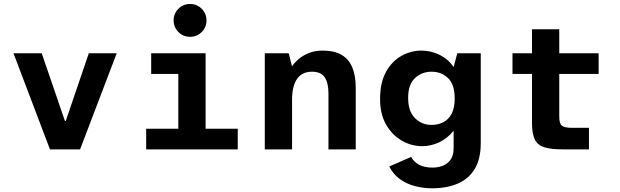

<svg xmlns="http://www.w3.org/2000/svg" viewBox="-20 -771 3200 991"><path d="M237.9 0 49.6 -496H195.4L315.2 -146.3H319.2L438.4 -496H582.4L393.3 0Z M734.5 0V-106.5H900.4V-389.5H760.3V-496H1041.2V-106.5H1207.1V0ZM961 -581Q925.6 -581 900.9 -605.7Q876.2 -630.3 876.2 -665.8Q876.2 -701.1 900.9 -725.8Q925.6 -750.5 961 -750.5Q996.3 -750.5 1021 -725.8Q1045.7 -701.1 1045.7 -665.8Q1045.7 -630.3 1021 -605.7Q996.3 -581 961 -581Z M1346.7 0V-496H1470.4L1487.1 -428.5Q1498.3 -445.9 1520 -465Q1541.7 -484 1573.6 -497Q1605.5 -509.9 1644.4 -509.9Q1705.9 -509.9 1743.5 -487.6Q1781.2 -465.3 1798.6 -422.4Q1816.1 -379.6 1816.1 -319.4V0H1675.3V-289.1Q1675.3 -344.3 1655.4 -372.6Q1635.6 -400.9 1590.7 -400.9Q1539.1 -400.9 1513.3 -363.9Q1487.5 -326.8 1487.5 -256.6V0Z M2210.1 200.9Q2168.3 200.9 2125.3 190.4Q2082.3 180 2046.6 155.4Q2010.9 130.8 1989.1 88.4L2102 39Q2115.1 63.7 2142.2 78.9Q2169.3 94 2212.9 94Q2240.4 94 2265.2 84.6Q2290.1 75.2 2305.8 52.9Q2321.4 30.6 2321.4 -7V-96.2Q2289.1 -56.2 2246.5 -36.4Q2203.8 -16.5 2159.2 -16.5Q2103.1 -16.5 2053.1 -45.6Q2003 -74.7 1972.3 -128.8Q1941.7 -182.8 1941.7 -258.7Q1941.7 -344.7 1972.3 -399.9Q2003 -455.2 2051.9 -482.5Q2100.8 -509.9 2154.5 -509.9Q2203.8 -509.9 2248.6 -488.1Q2293.3 -466.2 2321.4 -425L2340.1 -496H2461.4V-32Q2461.4 49.8 2430 101.4Q2398.6 152.9 2342 176.9Q2285.5 200.9 2210.1 200.9ZM2207.2 -126.3Q2240.8 -126.3 2267.8 -139.9Q2294.8 -153.6 2310.8 -183.4Q2326.9 -213.1 2326.9 -261.6Q2326.9 -335.6 2292.2 -368.3Q2257.5 -400.9 2207.2 -400.9Q2157.4 -400.9 2122 -368Q2086.6 -335.1 2086.6 -265.5Q2086.6 -196.1 2122 -161.2Q2157.4 -126.3 2207.2 -126.3Z M2883.9 0Q2825.2 0 2790.5 -10.6Q2755.7 -21.1 2740.8 -50.4Q2725.8 -79.7 2725.8 -137.1V-389.5H2625.2V-496H2725.8V-620H2866.6V-496H3069.8V-389.5H2866.6V-169.4Q2866.6 -133.4 2880.2 -122.4Q2893.8 -111.3 2930.2 -111.3H3019.8V0Z"/></svg>

Font: Atkinson Hyperlegible Mono ExtraLight
Style: Regular
Weight: 200
Monospace: yes
Designer: Elliott Scott, Megan Eiswerth, Linus Boman, Theodore Petrosky, Letters from Sweden
Foundry: Applied Design Works, Letters from Sweden
Version: Version 2.001